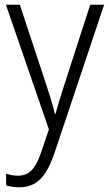

<svg xmlns="http://www.w3.org/2000/svg" viewBox="-20 -552 463 813"><path d="M5 -532H64L175 -196Q184 -168 191 -146Q198 -124 203.5 -105Q209 -86 212 -70H215Q222 -95 231.5 -127Q241 -159 253 -195L362 -532H421L210 98Q194 145 174 177Q154 209 126.5 225Q99 241 62 241Q46 241 32.5 239Q19 237 6 233V184Q17 187 29.5 189.5Q42 192 55 192Q79 192 97 182Q115 172 129 149Q143 126 155 90L187 -4Z"/></svg>

Font: Noto Sans Hebrew SemiCondensed Light
Style: Regular
Weight: 300
Width: 4
Designer: Monotype Design Team
Foundry: Monotype Imaging Inc.
Version: Version 2.003